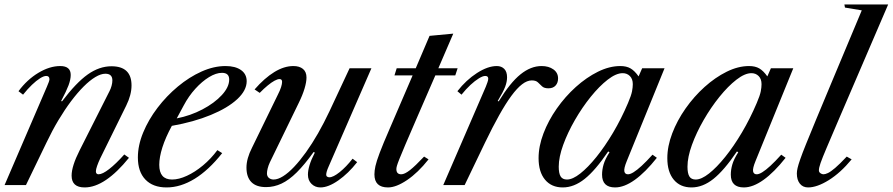

<svg xmlns="http://www.w3.org/2000/svg" viewBox="-32 -831 4007 862"><path d="M348 10.5Q289.5 10.5 289.5 -42.5Q289.5 -85 325.5 -156L460 -422.5Q465.5 -433 469 -446Q472.5 -459 472.5 -470Q472.5 -500 441 -500Q421 -500 396 -485Q371 -470 343.5 -442.5Q316 -415 287.2 -376.8Q258.5 -338.5 230.5 -291.8Q202.5 -245 177 -191.5L84.5 0H-11.5L178.5 -441.5Q190 -467.5 190 -475Q190 -490 175.5 -490Q164.5 -490 147.8 -479.5Q131 -469 111.2 -450Q91.5 -431 71.5 -406L51 -421.5Q89.5 -473.5 140.2 -504Q191 -534.5 238.5 -534.5Q285.5 -534.5 285.5 -494.5Q285.5 -474.5 275.8 -448.2Q266 -422 242.5 -377.5L246.5 -376Q310 -460 362 -496.8Q414 -533.5 468.5 -533.5Q558.5 -533.5 558.5 -447.5Q558.5 -405 534.5 -356.5L418 -120Q409.5 -102 404 -86.2Q398.5 -70.5 398.5 -62Q398.5 -48.5 410.5 -48.5Q428 -48.5 458 -71.8Q488 -95 526 -137.5L547 -122.5Q494 -57 444 -23.2Q394 10.5 348 10.5Z M716 10.5Q654.5 10.5 620.8 -24.8Q587 -60 587 -124Q587 -178.5 610.8 -236Q634.5 -293.5 675 -346.8Q715.5 -400 766.5 -442.5Q817.5 -485 872.8 -509.8Q928 -534.5 980.5 -534.5Q1024.5 -534.5 1050 -516.5Q1075.5 -498.5 1075.5 -466.5Q1075.5 -425 1032.8 -385.5Q990 -346 914.2 -314.8Q838.5 -283.5 739.5 -266Q711 -213.5 697 -169.2Q683 -125 683 -91Q683 -25 740.5 -25Q771 -25 807.2 -41.8Q843.5 -58.5 879.2 -88.2Q915 -118 944 -157L965.5 -143.5Q905 -67 841.8 -28.2Q778.5 10.5 716 10.5ZM761.5 -299.5Q823 -311.5 876.8 -339.8Q930.5 -368 963.8 -404Q997 -440 997 -474Q997 -504 964.5 -504Q938 -504 906.5 -484.8Q875 -465.5 845 -432.5Q815 -399.5 792.5 -357Z M1406.5 10.5Q1383 10.5 1366.8 -5.2Q1350.5 -21 1350.5 -47Q1350.5 -65.5 1357.8 -89.8Q1365 -114 1381.5 -146L1376 -148.5Q1335.5 -92 1300.5 -57.2Q1265.5 -22.5 1232 -6.8Q1198.5 9 1162.5 9Q1118.5 9 1096.5 -13.5Q1074.5 -36 1074.5 -78.5Q1074.5 -119 1099.5 -168L1215 -405Q1225.5 -425.5 1230 -440Q1234.5 -454.5 1234.5 -463.5Q1234.5 -476 1223 -476Q1214 -476 1200.2 -468.5Q1186.5 -461 1169.8 -447.2Q1153 -433.5 1134 -414L1111 -429.5Q1155.5 -480.5 1199.5 -507.5Q1243.5 -534.5 1285 -534.5Q1312.5 -534.5 1328.2 -521.5Q1344 -508.5 1344 -483Q1344 -462.5 1335.2 -433.2Q1326.5 -404 1309 -368.5L1179.5 -102Q1173 -88 1169.8 -75Q1166.5 -62 1166.5 -52.5Q1166.5 -39.5 1175.2 -32.2Q1184 -25 1196.5 -25Q1215.5 -25 1239 -39.8Q1262.5 -54.5 1288.5 -82Q1314.5 -109.5 1341.8 -147.5Q1369 -185.5 1395.8 -232.2Q1422.5 -279 1447.5 -332L1537.5 -524.5H1635.5L1443.5 -83.5Q1432.5 -59 1432.5 -46.5Q1432.5 -40.5 1437 -37.8Q1441.5 -35 1446.5 -35Q1464 -35 1493 -58.2Q1522 -81.5 1551 -118.5L1571.5 -103Q1532 -52.5 1487 -21Q1442 10.5 1406.5 10.5Z M1710 10.5Q1649 10.5 1649 -48Q1649 -64.5 1653.5 -85.2Q1658 -106 1672.5 -144.5Q1687 -183 1717 -252L1820.5 -492.5H1739L1749 -524.5H1834.5L1896.5 -670L2003 -680L1936 -524.5H2022.5L2012 -492.5H1922.5L1839.5 -301.5Q1807 -227 1788.5 -183.2Q1770 -139.5 1761.2 -117.5Q1752.5 -95.5 1750 -86.5Q1747.5 -77.5 1747.5 -72Q1747.5 -48.5 1769.5 -48.5Q1784.5 -48.5 1808.5 -67.2Q1832.5 -86 1872 -128L1892 -115.5Q1844.5 -55.5 1795.5 -22.5Q1746.5 10.5 1710 10.5Z M1958 0 2149 -441.5Q2153 -452 2156.5 -461.5Q2160 -471 2160 -478Q2160 -490 2146.5 -490Q2135.5 -490 2118 -479.2Q2100.5 -468.5 2080.2 -449.8Q2060 -431 2040 -406L2021.5 -421.5Q2061 -472 2109.5 -503.2Q2158 -534.5 2198.5 -534.5Q2219 -534.5 2231.8 -521.8Q2244.5 -509 2244.5 -484Q2244.5 -464 2236 -441.5Q2227.5 -419 2202.5 -377.5L2207 -376Q2258.5 -460 2304.8 -497.2Q2351 -534.5 2399.5 -534.5Q2431.5 -534.5 2452.5 -519.5Q2473.5 -504.5 2473.5 -479Q2473.5 -459 2462.2 -446.8Q2451 -434.5 2430 -434.5Q2411 -434.5 2401.5 -443.5Q2392 -452.5 2383 -461.2Q2374 -470 2355.5 -470Q2334.5 -470 2311.8 -452.5Q2289 -435 2263.5 -400.2Q2238 -365.5 2208.8 -313.2Q2179.5 -261 2146 -191.5L2054 0Z M2494.5 10.5Q2444 10.5 2415 -24.2Q2386 -59 2386 -121Q2386 -174.5 2408 -232.2Q2430 -290 2467.8 -343.8Q2505.5 -397.5 2553.2 -440.5Q2601 -483.5 2652.5 -509Q2704 -534.5 2753 -534.5Q2780.5 -534.5 2799 -523.8Q2817.5 -513 2835 -488L2851 -524.5H2951.5L2782 -108Q2768.5 -75 2771 -61.8Q2773.5 -48.5 2787.5 -48.5Q2797.5 -48.5 2812.5 -57.8Q2827.5 -67 2848.8 -86.5Q2870 -106 2897.5 -136.5L2917 -122.5Q2865.5 -57.5 2818 -23.5Q2770.5 10.5 2729.5 10.5Q2671 10.5 2671 -47Q2671 -69 2677.8 -92.5Q2684.5 -116 2704.5 -147.5L2698.5 -151Q2641 -66 2593 -27.8Q2545 10.5 2494.5 10.5ZM2513.5 -25Q2539 -25 2573.2 -52Q2607.5 -79 2645.8 -126.5Q2684 -174 2720.8 -236Q2757.5 -298 2787.5 -368.5Q2802 -402.5 2805.5 -420.8Q2809 -439 2809 -453Q2809 -476.5 2796 -489.5Q2783 -502.5 2763.5 -502.5Q2734 -502.5 2696.2 -473.2Q2658.5 -444 2620 -396.2Q2581.5 -348.5 2549 -292Q2516.5 -235.5 2496.5 -180.5Q2476.5 -125.5 2476.5 -82.5Q2476.5 -52.5 2485 -38.8Q2493.5 -25 2513.5 -25Z M3072.5 10.5Q3022 10.5 2993 -24.2Q2964 -59 2964 -121Q2964 -174.5 2986 -232.2Q3008 -290 3045.8 -343.8Q3083.5 -397.5 3131.2 -440.5Q3179 -483.5 3230.5 -509Q3282 -534.5 3331 -534.5Q3358.5 -534.5 3377 -523.8Q3395.5 -513 3413 -488L3429 -524.5H3529.5L3360 -108Q3346.5 -75 3349 -61.8Q3351.5 -48.5 3365.5 -48.5Q3375.5 -48.5 3390.5 -57.8Q3405.5 -67 3426.8 -86.5Q3448 -106 3475.5 -136.5L3495 -122.5Q3443.5 -57.5 3396 -23.5Q3348.5 10.5 3307.5 10.5Q3249 10.5 3249 -47Q3249 -69 3255.8 -92.5Q3262.5 -116 3282.5 -147.5L3276.5 -151Q3219 -66 3171 -27.8Q3123 10.5 3072.5 10.5ZM3091.5 -25Q3117 -25 3151.2 -52Q3185.5 -79 3223.8 -126.5Q3262 -174 3298.8 -236Q3335.5 -298 3365.5 -368.5Q3380 -402.5 3383.5 -420.8Q3387 -439 3387 -453Q3387 -476.5 3374 -489.5Q3361 -502.5 3341.5 -502.5Q3312 -502.5 3274.2 -473.2Q3236.5 -444 3198 -396.2Q3159.5 -348.5 3127 -292Q3094.5 -235.5 3074.5 -180.5Q3054.5 -125.5 3054.5 -82.5Q3054.5 -52.5 3063 -38.8Q3071.5 -25 3091.5 -25Z M3596 10.5Q3572.5 10.5 3559 -6.5Q3545.5 -23.5 3545.5 -52Q3545.5 -62.5 3548.8 -76.8Q3552 -91 3560.8 -116.2Q3569.5 -141.5 3586.8 -184.2Q3604 -227 3632 -294.5Q3660 -362 3701.5 -461L3837 -784.5L3761.5 -797L3759 -811H3955.5L3736.5 -301.5Q3699.5 -215 3679.5 -168Q3659.5 -121 3652 -99.2Q3644.5 -77.5 3644.5 -66Q3644.5 -58.5 3651.2 -53.5Q3658 -48.5 3665 -48.5Q3673 -48.5 3685.2 -54.2Q3697.5 -60 3717.5 -77Q3737.5 -94 3769.5 -128L3791.5 -115.5Q3741.5 -55 3688.8 -22.2Q3636 10.5 3596 10.5Z"/></svg>

Font: Libre Caslon Text
Style: Italic
Weight: 400
Italic angle: -22.583°
Designer: Pablo Impallari, Rodrigo Fuenzalida, Katja Schimmel
Foundry: Pablo Impallari, Rodrigo Fuenzalida
Version: Version 2.000